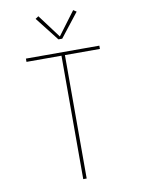

<svg xmlns="http://www.w3.org/2000/svg" viewBox="-102 -1029 804 1097"><g transform="rotate(-10 300.0 -480.5)"><path d="M290 0V-716H87V-735H513V-716H310V0ZM289 -811 181 -949 199 -961 300 -826 401 -961 419 -949 311 -811Z"/></g></svg>

Font: Iosevka Curly Thin Extended
Style: Regular
Weight: 100
Width: 7
Monospace: yes
Designer: Belleve Invis
Foundry: Belleve Invis
Version: Version 11.1.0; ttfautohint (v1.8.3)